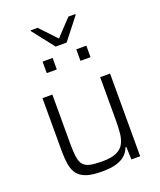

<svg xmlns="http://www.w3.org/2000/svg" viewBox="-163 -1004 928 1113"><g transform="rotate(-20 300.5 -447.5)"><path d="M272 8Q214 8 178.5 -3.5Q143 -15 124 -38.5Q105 -62 98.5 -100Q92 -138 92 -190V-510H153V-209Q153 -156 158 -123.5Q163 -91 178 -74.5Q193 -58 221 -52.5Q249 -47 294 -47Q350 -47 381.5 -61.5Q413 -76 427 -102.5Q441 -129 444.5 -165.5Q448 -202 448 -246V-510H509V0H455L452 -78H447Q438 -54 419 -34.5Q400 -15 364.5 -3.5Q329 8 272 8ZM165 -638V-709H227V-638ZM373 -638V-709H435V-638ZM266 -765 162 -898V-903H205L300 -802L395 -903H438V-898L334 -765Z"/></g></svg>

Font: Saira Thin Light
Style: Regular
Weight: 300
Version: Version 1.101